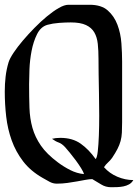

<svg xmlns="http://www.w3.org/2000/svg" viewBox="-20 -772 579 805"><path d="M356 -752Q405 -752 432 -728Q459 -704 472.5 -668Q486 -632 489 -590.5Q492 -549 492 -514V-260Q492 -235 491 -216Q490 -197 485.5 -180.5Q481 -164 472.5 -147.5Q464 -131 450 -110Q442 -99 432.5 -90.5Q423 -82 416 -71Q439 -45 472 -31Q505 -17 539 -17Q532 -5 521 1Q510 7 497.5 9.5Q485 12 471.5 12.5Q458 13 446 13Q423 13 404.5 1.5Q386 -10 367 -21Q355 -21 339 -18Q323 -15 303.5 -11.5Q284 -8 262.5 -5Q241 -2 218 -2Q202 -2 187.5 -10Q173 -18 159 -26Q108 -55 77 -95.5Q46 -136 29 -183.5Q12 -231 6 -283Q0 -335 0 -388Q0 -420 3.5 -450.5Q7 -481 16 -511Q21 -527 37 -551Q53 -575 75.5 -601.5Q98 -628 124.5 -655Q151 -682 177 -703.5Q203 -725 226.5 -738.5Q250 -752 267 -752ZM102 -419Q102 -365 103.5 -320Q105 -275 116 -236Q127 -197 151.5 -161.5Q176 -126 223 -91Q247 -73 274.5 -59Q302 -45 332 -42Q330 -51 320 -67Q310 -83 297.5 -100Q285 -117 272.5 -132Q260 -147 253 -155Q239 -170 226 -174.5Q213 -179 198 -190Q213 -194 233 -194Q284 -194 318.5 -169.5Q353 -145 381 -105Q387 -111 390 -138Q393 -165 394.5 -203.5Q396 -242 396 -288Q396 -334 395 -378.5Q394 -423 393.5 -462Q393 -501 393 -525Q393 -560 390 -588Q387 -616 375.5 -636Q364 -656 340.5 -667Q317 -678 277 -678Q254 -678 227.5 -676Q201 -674 179 -668Q151 -660 135.5 -629Q120 -598 112.5 -559Q105 -520 103.5 -481Q102 -442 102 -419Z"/></svg>

Font: Augsburger Schrift CAT
Style: Regular
Weight: 400
Designer: Peter Wiegel nach Roos&Junge Offenbach
Foundry: CAT-Fonts, Peter Wiegel
Version: Version 1.000